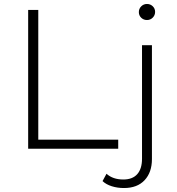

<svg xmlns="http://www.w3.org/2000/svg" viewBox="-20 -750 891 968"><path d="M122 -700H173V-46H576V0H122ZM497 163 517 126Q549 155 602 155Q648 155 672 128Q696 101 696 50V-522H746V52Q746 119 709 158.5Q672 198 605 198Q572 198 543.5 189Q515 180 497 163ZM680 -689Q680 -706 692 -718Q704 -730 721 -730Q738 -730 750 -718.5Q762 -707 762 -690Q762 -673 750 -661Q738 -649 721 -649Q704 -649 692 -660.5Q680 -672 680 -689Z"/></svg>

Font: Montserrat Alternates Light
Style: Regular
Weight: 300
Designer: Julieta Ulanovsky
Foundry: Julieta Ulanovsky
Version: Version 7.200